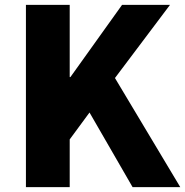

<svg xmlns="http://www.w3.org/2000/svg" viewBox="-20 -765 757 785"><path d="M86 0V-745H265V-450H268L479 -745H675L450 -446L717 0H522L346 -305L265 -195V0Z"/></svg>

Font: Source Han Sans SC Heavy
Style: Regular
Weight: 900
Designer: Ryoko NISHIZUKA Ë•øÂ°öÊ∂ºÂ≠ê (kana, bopomofo & ideographs); Paul D. Hunt (Latin, Greek & Cyrillic); Sandoll Communicatio
Foundry: Adobe
Version: Version 2.004;hotconv 1.0.118;makeotfexe 2.5.65603